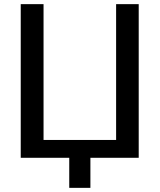

<svg xmlns="http://www.w3.org/2000/svg" viewBox="-20 -761 770 926"><path d="M416 0H649V-741H540V-86H190V-741H80V0H314V145H416Z"/></svg>

Font: Cheyenne Sans Medium
Style: Regular
Weight: 500
Designer: The Public Sans project authors (U.S. Web Design System), Libre Franklin designed by Pablo Impallari and Rodrigo Fuenzal
Foundry: The Cheyenne Sans Project Authors
Version: Version 2.007